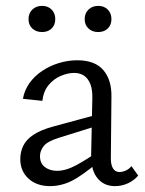

<svg xmlns="http://www.w3.org/2000/svg" viewBox="-20 -627 494 653"><path d="M371 6Q333 6 311 -21.5Q289 -49 290 -101L294 -290Q295 -321 287.5 -340.5Q280 -360 266 -369.5Q252 -379 232 -379Q211 -379 187 -369Q163 -359 145.5 -338Q128 -317 124 -284L58 -291Q63 -320 80 -344Q97 -368 123 -385.5Q149 -403 180 -412.5Q211 -422 243 -422Q303 -422 331.5 -388.5Q360 -355 359 -298L357 -88Q357 -66 364.5 -54Q372 -42 386 -42Q397 -42 408 -47Q419 -52 427 -62L450 -30Q437 -14 416 -4Q395 6 371 6ZM150 6Q105 6 77 -19.5Q49 -45 49 -86Q49 -110 59 -131Q69 -152 93.5 -168.5Q118 -185 162 -197L328 -242L333 -206L179 -158Q141 -146 128.5 -130Q116 -114 116 -96Q116 -71 133 -58.5Q150 -46 174 -46Q204 -46 240 -65.5Q276 -85 320 -116L331 -92Q288 -51 243 -22.5Q198 6 150 6ZM123 -518Q103 -518 90 -530Q77 -542 77 -562Q77 -582 90 -594.5Q103 -607 123 -607Q143 -607 155.5 -594.5Q168 -582 168 -562Q168 -542 155.5 -530Q143 -518 123 -518ZM314 -518Q294 -518 281 -530Q268 -542 268 -562Q268 -582 281 -594.5Q294 -607 314 -607Q334 -607 346.5 -594.5Q359 -582 359 -562Q359 -542 346.5 -530Q334 -518 314 -518Z"/></svg>

Font: Ysabeau Office
Style: Regular
Weight: 400
Designer: Christian Thalmann (Catharsis Fonts)
Version: Version 2.001;gftools[0.9.30]; featfreeze: tnum,lnum,ss02